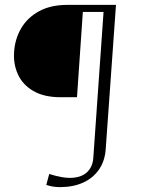

<svg xmlns="http://www.w3.org/2000/svg" viewBox="-20 -632 577 788"><path d="M226 136Q210 136 196 133.5Q182 131 170 127L182 82Q241 101 280 97.5Q319 94 340 72Q361 50 363 15L405 -583H320L296 -233H228Q161 -233 117 -258.5Q73 -284 53.5 -327Q34 -370 38 -421Q42 -474 67.5 -517Q93 -560 140.5 -586Q188 -612 257 -612H456L414 -22Q411 28 386.5 63.5Q362 99 321 117.5Q280 136 226 136Z"/></svg>

Font: Ancizar Sans Thin
Style: Italic
Weight: 100
Italic angle: -4°
Designer: Cesar Puertas, Viviana Monsalve, Julian Moncada, Julian Prieto, Jose Castro, Mariel Hernandez, Felipe Aragon, Sara Alarc
Version: Version 8.100